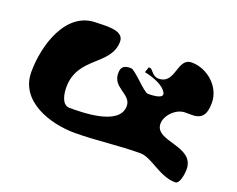

<svg xmlns="http://www.w3.org/2000/svg" viewBox="-120 -965 1471 1193"><g transform="rotate(20 616.0 -368.5)"><path d="M720 -564C720 -564 841 -543 872 -483C890 -449 820 -443 782 -444C755 -445 658 -558 630 -558C585 -558 566 -544 566 -501C566 -404 686 -406 686 -327C686 -194 434 -195 356 -195C303 -195 293 -268 293 -309C293 -514 510 -529 510 -690C510 -767 380 -750 330 -750C132 -750 56 -502 56 -324C56 -130 277 -60 438 -60C580 -60 721 -81 866 -81C941 -81 1026 15 1130 15C1162 15 1170 -60 1170 -84C1170 -241 920 -178 920 -297C920 -352 981 -414 1040 -414H1086C1162 -414 1176 -464 1176 -528C1176 -634 1076 -720 974 -720C876 -720 926 -555 812 -555C770 -555 759 -600 740 -600H732Z"/></g></svg>

Font: CISF Camouflage Kit
Style: Regular
Weight: 400
Designer: Robert Jablonski, Jasper
Foundry: Cannot Into Space Fonts
Version: Version 1.27